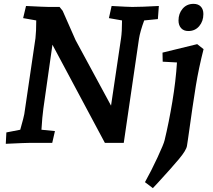

<svg xmlns="http://www.w3.org/2000/svg" viewBox="-20 -741 1103 996"><path d="M13 -54 85 -68Q105 -139 106 -149L164 -543Q168 -578 168 -635L100 -647L115 -710Q213 -705 233 -705H289L305 -685L372 -533L556 -193L608 -543Q613 -577 613 -635L545 -647L559 -710Q647 -705 666 -705Q712 -705 804 -710L799 -642L728 -635Q707 -578 701 -540L622 0H524L252 -509L205 -178Q199 -135 195 -68L265 -61L251 0H139Q115 0 10 5ZM834 -14Q856 -105 874 -213Q892 -321 898 -417L824 -421L823 -468L1003 -512L1036 -486Q1011 -388 996 -296.5Q981 -205 955 -18L950 15Q947 38 908 84.5Q869 131 800 206L773 235L732 204Q764 147 797 76Q830 5 834 -14ZM906 -635Q906 -671 927.5 -696Q949 -721 984 -721Q1008 -721 1021.5 -707Q1035 -693 1035 -668Q1035 -631 1013.5 -605.5Q992 -580 957 -580Q933 -580 919.5 -595Q906 -610 906 -635Z"/></svg>

Font: Andada Pro
Style: Bold Italic
Weight: 700
Italic angle: -7°
Designer: Carolina Giovagnoli
Foundry: Huerta Tipografica
Version: Version 3.005; ttfautohint (v1.8.4)